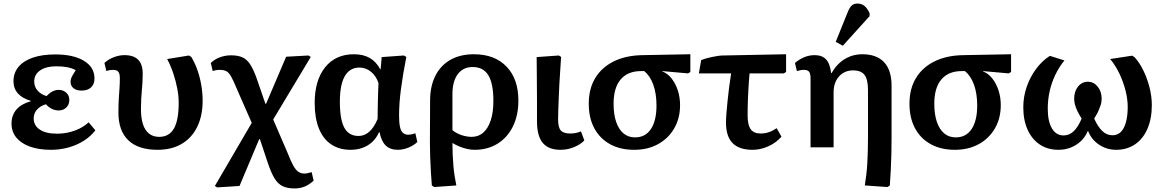

<svg xmlns="http://www.w3.org/2000/svg" viewBox="-20 -831 6562 1083"><path d="M267 14Q199 14 149 -4Q99 -22 72 -55Q45 -88 45 -134Q45 -181 72.5 -213Q100 -245 154 -260V-262Q106 -276 81 -304Q56 -332 56 -373Q56 -420 84.5 -454Q113 -488 165.5 -506Q218 -524 292 -524Q394 -524 453.5 -488Q513 -452 513 -388Q513 -356 493.5 -338Q474 -320 440 -320Q411 -320 394.5 -333.5Q378 -347 378 -370Q378 -378 380.5 -386.5Q383 -395 390 -407Q397 -419 407 -435Q389 -446 361 -451.5Q333 -457 298 -457Q240 -457 206.5 -434Q173 -411 173 -371Q173 -342 191.5 -320.5Q210 -299 242 -289Q260 -307 276.5 -315.5Q293 -324 311 -324Q337 -324 354 -308Q371 -292 371 -267Q371 -241 354 -224.5Q337 -208 311 -208Q291 -208 272.5 -217Q254 -226 239 -243Q206 -233 188 -212Q170 -191 170 -163Q170 -123 204.5 -100Q239 -77 301 -77Q336 -77 368.5 -84.5Q401 -92 429 -106Q457 -120 480 -141L518 -96Q492 -62 453.5 -37.5Q415 -13 367.5 0.5Q320 14 267 14Z M869 14Q760 14 704 -39.5Q648 -93 648 -196Q648 -241 650 -273Q652 -305 654 -332.5Q656 -360 656 -392Q656 -416 647 -426.5Q638 -437 619 -437Q609 -437 599.5 -435.5Q590 -434 580 -430L569 -476Q592 -497 622.5 -508.5Q653 -520 682 -520Q734 -520 759.5 -494Q785 -468 785 -415Q785 -388 783.5 -365Q782 -342 780 -319.5Q778 -297 776.5 -272.5Q775 -248 775 -217Q775 -165 786.5 -130Q798 -95 821 -77Q844 -59 878 -59Q934 -59 961 -106Q988 -153 988 -252Q988 -289 980 -331Q972 -373 958 -415.5Q944 -458 923 -498L1046 -518L1059 -510Q1080 -475 1094 -434.5Q1108 -394 1115.5 -350.5Q1123 -307 1123 -263Q1123 -178 1092.5 -115.5Q1062 -53 1005 -19.5Q948 14 869 14Z M1642 232Q1601 232 1574 219Q1547 206 1527.5 173.5Q1508 141 1489 83L1446 -46H1442L1331 218L1205 226L1192 218L1400 -138L1314 -334Q1296 -378 1283 -400.5Q1270 -423 1255.5 -430Q1241 -437 1218 -437Q1209 -437 1198 -435Q1187 -433 1180 -430L1169 -476Q1191 -497 1221 -508Q1251 -519 1283 -519Q1321 -519 1346.5 -508Q1372 -497 1390.5 -469Q1409 -441 1427 -391L1477 -246H1481L1594 -511L1720 -518L1733 -510L1521 -157L1599 24Q1619 75 1633.5 101.5Q1648 128 1663 138Q1678 148 1697 148Q1705 148 1714.5 146Q1724 144 1738 140L1749 188Q1724 211 1698 221.5Q1672 232 1642 232Z M1957 14Q1893 14 1847.5 -17Q1802 -48 1778.5 -107Q1755 -166 1755 -250Q1755 -378 1814 -451.5Q1873 -525 1976 -525Q2029 -525 2065.5 -504Q2102 -483 2125 -440H2127L2133 -509L2258 -518L2272 -510Q2262 -460 2254.5 -414.5Q2247 -369 2241.5 -327.5Q2236 -286 2233.5 -249Q2231 -212 2231 -180Q2231 -140 2236 -116Q2241 -92 2253 -81.5Q2265 -71 2284 -71Q2291 -71 2300.5 -73Q2310 -75 2323 -79L2334 -30Q2313 -10 2283 2Q2253 14 2224 14Q2181 14 2156 -10Q2131 -34 2121 -85H2118Q2103 -52 2080 -30.5Q2057 -9 2026 2.5Q1995 14 1957 14ZM2002 -64Q2036 -64 2063 -88Q2090 -112 2110 -160Q2110 -182 2110.5 -208Q2111 -234 2111.5 -262Q2112 -290 2113 -315.5Q2114 -341 2115 -362Q2102 -402 2073 -426Q2044 -450 2007 -450Q1971 -450 1946.5 -428.5Q1922 -407 1909.5 -364.5Q1897 -322 1897 -258Q1897 -191 1908 -148Q1919 -105 1942.5 -84.5Q1966 -64 2002 -64Z M2430 224 2416 216Q2413 184 2410.5 141Q2408 98 2406.5 54Q2405 10 2405 -27L2406 -263Q2406 -344 2435.5 -403Q2465 -462 2520.5 -493.5Q2576 -525 2653 -525Q2770 -525 2837 -455.5Q2904 -386 2904 -264Q2904 -180 2873 -117.5Q2842 -55 2786.5 -20.5Q2731 14 2657 14Q2637 14 2614.5 9Q2592 4 2571.5 -4.5Q2551 -13 2533 -24H2532Q2532 10 2533.5 42.5Q2535 75 2537.5 105Q2540 135 2544.5 163Q2549 191 2554 215ZM2640 -59Q2679 -59 2706 -83Q2733 -107 2748 -152Q2763 -197 2763 -262Q2763 -360 2734.5 -406.5Q2706 -453 2646 -453Q2592 -453 2562 -412.5Q2532 -372 2532 -300V-97Q2543 -87 2561 -78Q2579 -69 2600 -64Q2621 -59 2640 -59Z M3141 14Q3074 14 3041.5 -25Q3009 -64 3009 -146Q3009 -168 3009 -198Q3009 -228 3009 -263.5Q3009 -299 3008.5 -335Q3008 -371 3008 -405Q3008 -439 3007.5 -466Q3007 -493 3007 -509L3132 -518L3145 -510Q3143 -474 3140 -434Q3137 -394 3135 -353.5Q3133 -313 3131.5 -275Q3130 -237 3129 -206.5Q3128 -176 3128 -157Q3128 -113 3143 -95.5Q3158 -78 3196 -78Q3216 -78 3231 -81.5Q3246 -85 3257 -90L3276 -39Q3261 -23 3239 -11Q3217 1 3192.5 7.5Q3168 14 3141 14Z M3557 14Q3478 14 3420.5 -18Q3363 -50 3332 -108Q3301 -166 3301 -246Q3301 -331 3338 -391.5Q3375 -452 3443.5 -485.5Q3512 -519 3607 -520L3874 -525V-425L3861 -417L3716 -430V-428Q3746 -417 3768.5 -388Q3791 -359 3803.5 -320.5Q3816 -282 3816 -238Q3816 -164 3783 -107Q3750 -50 3692 -18Q3634 14 3557 14ZM3562 -56Q3620 -56 3651.5 -103Q3683 -150 3683 -236Q3683 -303 3665 -353Q3647 -403 3614 -430H3596Q3521 -430 3481 -383Q3441 -336 3441 -246Q3441 -186 3455.5 -143.5Q3470 -101 3497 -78.5Q3524 -56 3562 -56Z M4225 14Q4149 14 4112 -24Q4075 -62 4075 -140Q4075 -160 4077.5 -192Q4080 -224 4084 -262.5Q4088 -301 4093 -341Q4098 -381 4104 -417H3922L3935 -492Q3947 -497 3962.5 -501.5Q3978 -506 3995.5 -509.5Q4013 -513 4029 -515.5Q4045 -518 4056 -518L4414 -525V-425L4401 -417H4208Q4206 -398 4204.5 -375Q4203 -352 4201.5 -327Q4200 -302 4199 -276.5Q4198 -251 4197.5 -226Q4197 -201 4197 -179Q4197 -126 4214.5 -102Q4232 -78 4270 -78Q4295 -78 4317 -85.5Q4339 -93 4361 -108L4388 -60Q4357 -25 4313.5 -5.5Q4270 14 4225 14Z M4985 224 4858 215Q4862 189 4866 158Q4870 127 4872 92.5Q4874 58 4875 20Q4876 -18 4876 -59V-322Q4876 -383 4856.5 -408.5Q4837 -434 4791 -434Q4759 -434 4734.5 -418.5Q4710 -403 4696 -375.5Q4682 -348 4682 -311V0H4552V-390Q4552 -416 4543.5 -426.5Q4535 -437 4515 -437Q4496 -437 4475 -430L4464 -476Q4489 -497 4517 -508.5Q4545 -520 4575 -520Q4617 -520 4639.5 -496Q4662 -472 4668 -419H4671Q4690 -453 4716 -476.5Q4742 -500 4774.5 -512.5Q4807 -525 4844 -525Q4925 -525 4967 -480Q5009 -435 5009 -347V-64Q5009 -12 5008 36.5Q5007 85 5004.5 129.5Q5002 174 4999 216ZM4734 -573 4694 -595 4761 -761Q4772 -789 4784.5 -800Q4797 -811 4817 -811Q4839 -811 4855.5 -798Q4872 -785 4885 -757V-740Z M5366 14Q5287 14 5229.5 -18Q5172 -50 5141 -108Q5110 -166 5110 -246Q5110 -331 5147 -391.5Q5184 -452 5252.5 -485.5Q5321 -519 5416 -520L5683 -525V-425L5670 -417L5525 -430V-428Q5555 -417 5577.5 -388Q5600 -359 5612.5 -320.5Q5625 -282 5625 -238Q5625 -164 5592 -107Q5559 -50 5501 -18Q5443 14 5366 14ZM5371 -56Q5429 -56 5460.5 -103Q5492 -150 5492 -236Q5492 -303 5474 -353Q5456 -403 5423 -430H5405Q5330 -430 5290 -383Q5250 -336 5250 -246Q5250 -186 5264.5 -143.5Q5279 -101 5306 -78.5Q5333 -56 5371 -56Z M5951 14Q5890 14 5845.5 -15.5Q5801 -45 5776.5 -99Q5752 -153 5752 -226Q5752 -285 5771 -340.5Q5790 -396 5824 -442Q5858 -488 5902 -516L5984 -490Q5953 -452 5932 -407.5Q5911 -363 5900.5 -315.5Q5890 -268 5890 -217Q5890 -147 5913.5 -107Q5937 -67 5979 -67Q6012 -67 6037 -91.5Q6062 -116 6081 -162Q6066 -186 6057 -205Q6048 -224 6043.5 -241Q6039 -258 6039 -274Q6039 -316 6061 -343Q6083 -370 6116 -370Q6149 -370 6171.5 -342.5Q6194 -315 6194 -274Q6194 -265 6192.5 -255Q6191 -245 6187 -234.5Q6183 -224 6178.5 -212Q6174 -200 6167 -188Q6160 -176 6152 -162Q6172 -117 6197 -92.5Q6222 -68 6255 -68Q6283 -68 6302 -86.5Q6321 -105 6331 -141.5Q6341 -178 6341 -228Q6341 -272 6328.5 -321Q6316 -370 6294 -416Q6272 -462 6242 -498L6366 -517L6379 -509Q6407 -479 6429 -434Q6451 -389 6464 -338Q6477 -287 6477 -238Q6477 -162 6452.5 -105Q6428 -48 6382.5 -17Q6337 14 6276 14Q6223 14 6180 -14.5Q6137 -43 6118 -91H6115Q6103 -60 6078 -36Q6053 -12 6020.5 1Q5988 14 5951 14Z"/></svg>

Font: Literata 18pt SemiBold
Style: Regular
Weight: 600
Designer: Latin by Veronika Burian and Jose Scaglione. Greek by Irene Vlachou. Cyrillic by Vera Evstafieva.
Foundry: TypeTogether
Version: Version 3.103;gftools[0.9.29]